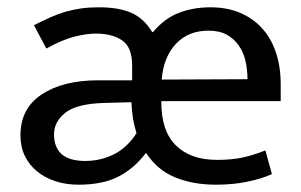

<svg xmlns="http://www.w3.org/2000/svg" viewBox="-20 -497 825 526"><path d="M749 -220H422V-216Q422 -138 462 -98.5Q502 -59 575 -59Q613 -59 642.5 -65Q672 -71 707 -85L725 -20Q696 -7 656.5 1Q617 9 572 9Q509 9 460 -11Q411 -31 381 -77H379Q347 -35 304 -13Q261 9 195 9Q161 9 132 -0.5Q103 -10 81.5 -27.5Q60 -45 48 -70Q36 -95 36 -126Q36 -200 94.5 -238.5Q153 -277 249 -277H342V-317Q342 -368 314.5 -386.5Q287 -405 243 -405Q217 -405 183.5 -396.5Q150 -388 107 -364L73 -428Q97 -440 118 -449.5Q139 -459 160 -465Q181 -471 203 -474Q225 -477 251 -477Q305 -477 339.5 -462Q374 -447 397 -409H399Q431 -447 470.5 -462Q510 -477 556 -477Q602 -477 637.5 -462Q673 -447 698 -419.5Q723 -392 736 -353Q749 -314 749 -266ZM128 -129Q128 -108 135 -93.5Q142 -79 153.5 -71Q165 -63 180.5 -59.5Q196 -56 213 -56Q255 -56 291.5 -74Q328 -92 354 -132Q348 -151 344.5 -171.5Q341 -192 340 -217L266 -215Q191 -213 159.5 -188.5Q128 -164 128 -129ZM658 -280Q658 -306 652.5 -330Q647 -354 634 -372.5Q621 -391 601 -402Q581 -413 551 -413Q496 -413 462 -377Q428 -341 423 -279Z"/></svg>

Font: Mukta Mahee
Style: Regular
Weight: 400
Designer: Shuchita Grover, Noopur Datye, Girish Dalvi, Yashodeep Gholap
Foundry: Ek Type
Version: Version 2.538;PS 1.000;hotconv 16.6.51;makeotf.lib2.5.65220;